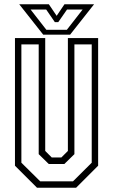

<svg xmlns="http://www.w3.org/2000/svg" viewBox="-20 -878 529 898"><path d="M153 0 50 -103V-700H191.5V-172L222 -141.5H267L297.5 -172V-700H439V-103L336 0ZM168 -30H321.5L409 -117V-670.5H328V-157L281 -111H208L161 -157V-670.5H80V-117ZM182 -716 70 -858H208.5L245 -804L281.5 -858H420L308 -716ZM197 -738.5H292.5L366.5 -833.5H293.5L252.5 -774.5H236.5L196 -833.5H123Z"/></svg>

Font: Tourney Condensed Light
Style: Regular
Weight: 300
Width: 3
Designer: Tyler Finck
Foundry: Etcetera Type Co
Version: Version 1.010; ttfautohint (v1.8.3)